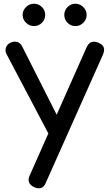

<svg xmlns="http://www.w3.org/2000/svg" viewBox="-20 -771 579 1031"><path d="M188.5 240.2Q177.7 240.2 164.1 234.4Q120.1 213.9 139.6 170.9Q241.2 -58.6 445.3 -517.6Q464.8 -559.6 507.8 -542Q539.1 -529.3 539.1 -503.9Q539.1 -493.2 533.2 -478.5Q430.7 -250 226.6 209Q214.8 240.2 188.5 240.2ZM305.7 -22.5Q287.1 -13.7 270.5 -20.5Q253.9 -27.3 244.1 -45.9Q168 -191.4 14.6 -481.4Q8.8 -492.2 9.8 -502Q9.8 -509.8 12.7 -517.6Q19.5 -535.2 39.1 -543Q57.6 -550.8 75.2 -544.9Q91.8 -538.1 100.6 -518.6Q173.8 -374 320.3 -84Q330.1 -65.4 327.1 -47.9Q325.2 -30.3 305.7 -22.5ZM163.1 -630.9Q137.7 -630.9 120.1 -648.4Q101.6 -666 101.6 -691.4Q101.6 -714.8 120.1 -733.4Q137.7 -751 163.1 -751Q186.5 -751 205.1 -733.4Q222.7 -714.8 222.7 -691.4Q222.7 -666 205.1 -648.4Q186.5 -630.9 163.1 -630.9ZM384.8 -630.9Q360.4 -630.9 342.8 -648.4Q325.2 -666 325.2 -691.4Q325.2 -714.8 342.8 -733.4Q360.4 -751 384.8 -751Q409.2 -751 426.8 -733.4Q445.3 -714.8 445.3 -691.4Q445.3 -666 426.8 -648.4Q409.2 -630.9 384.8 -630.9Z"/></svg>

Font: Abed
Style: Bold
Weight: 700
Designer: Johan Aakerlund
Version: Version 3.105